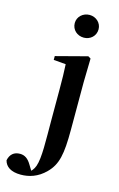

<svg xmlns="http://www.w3.org/2000/svg" viewBox="-251 -863 742 1196"><g transform="rotate(15 120.0 -265.0)"><path d="M12.6 271C64.8 271 121.1 255 170.7 204.7C228.8 146.9 242.8 78 242.8 -80.4V-387.9L246.1 -540.2L229.2 -550.4L26.8 -497.4V-472.9L105.6 -466.2C108.4 -418.1 109.4 -370.2 109.4 -304.4V-105.9C109.4 24.8 114.1 136.5 94.2 192.1C85.3 216.5 72.3 229.6 57.1 242.3V250.8H78.6V244.5L49.5 196.7C29.1 161.9 6.5 146.4 -24 146.4C-62.1 146.4 -87.4 167.2 -95.4 207.2C-85.8 246.2 -51.3 271 12.6 271ZM171.1 -655C212.7 -655 247.3 -685.2 247.3 -728.8C247.3 -770.2 212.7 -801.4 171.1 -801.4C128.7 -801.4 93.8 -770.2 93.8 -728.8C93.8 -685.2 128.7 -655 171.1 -655Z"/></g></svg>

Font: Source Han Serif TW VF
Style: Regular
Weight: 250
Designer: Ryoko NISHIZUKA 西塚涼子 (kana & ideographs); Frank Grießhammer (Latin, Greek & Cyrillic); Wenlong ZHANG 张文龙 (bopomofo); San
Foundry: Adobe
Version: Version 2.002;hotconv 1.1.0;makeotfexe 2.6.0